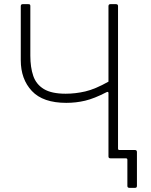

<svg xmlns="http://www.w3.org/2000/svg" viewBox="-20 -762 725 924"><path d="M603 142Q593 142 593 133V7Q593 0 586 0H532L548 -47Q548 -40 555 -40H630Q639 -40 639 -30V132Q639 137 637 139.5Q635 142 630 142ZM512 0Q502 0 502 -9V-314Q502 -323 492 -318Q434 -288 390 -277.5Q346 -267 299 -267Q187 -267 133.5 -324Q80 -381 80 -472V-732Q80 -742 89 -742H116Q122 -742 124 -740Q126 -738 126 -733V-494Q126 -438 140 -397Q154 -356 191 -333.5Q228 -311 296 -311Q343 -311 390.5 -322Q438 -333 502 -369V-732Q502 -742 511 -742H538Q548 -742 548 -733V-10Q548 0 539 0Z"/></svg>

Font: Libre Franklin Thin
Style: Regular
Weight: 100
Designer: Pablo Impallari, Rodrigo Fuenzalida, Nhung Nguyen
Foundry: Impallari Type
Version: Version 3.000